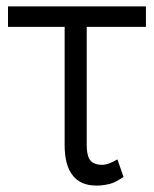

<svg xmlns="http://www.w3.org/2000/svg" viewBox="-20 -568 482 600"><path d="M251 -484V-115Q251 -89 258 -73Q266 -60 276 -57Q285 -53 299 -53Q310 -53 323 -58Q335 -63 347 -70L366 -15Q339 3 322 7Q300 12 282 12Q232 12 208 -19Q182 -50 182 -115V-484H5V-548H436V-484Z"/></svg>

Font: Sinter Normal
Style: Regular
Weight: 350
Foundry: Adobe & rsms
Version: Version 1.000